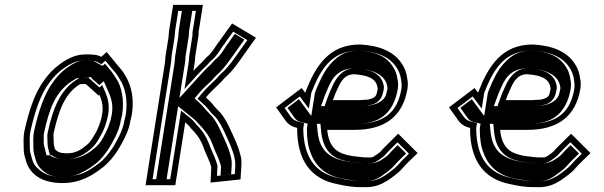

<svg xmlns="http://www.w3.org/2000/svg" viewBox="-20 -734 2496 794"><path d="M208.4 -116C208.5 -116.7 208.2 -117 207.5 -117C205.9 -123.7 204.3 -130 202.5 -136C201.3 -149.4 202.3 -163.5 201 -177L202.8 -188C223.7 -278.9 248.4 -348.1 311.1 -386H317.1C322.5 -386 327.5 -386.3 332.3 -387C332.9 -386.3 333.5 -386 334.1 -386C335.4 -385.3 336.9 -384.3 338.7 -383L387.7 -339L391.2 -342C400.5 -320.9 407.8 -295.7 402.7 -263C400.7 -255 399.2 -247.7 398.2 -241C392.2 -219.9 385.6 -203.4 376.5 -186C366.8 -169.9 352.9 -143.8 338.2 -134C317 -115.7 293.4 -100 256.8 -100C250.2 -100 245.6 -100.3 243 -101C228.1 -101 215.2 -107.9 208.4 -116ZM399 -499C381.3 -508.6 361.9 -509 336.6 -509C302.5 -509 279.2 -500.2 251.8 -485C215.6 -462.6 189.1 -438.9 164 -404C124.2 -351.6 100 -276.4 82.4 -198C74.4 -166.1 78.5 -139.8 78.1 -114C78.4 -97 83.2 -84.3 87.1 -70C103.3 -11.9 154.5 23 238.4 23C312.4 23 363.6 -8.5 409.1 -45C438.1 -68.6 466.5 -107.5 484.6 -143C499 -168.7 513.5 -199.1 518.9 -233L525 -259C539.9 -353.2 509.6 -417 467.3 -463L421.2 -519ZM252.9 -75C297 -75 329.5 -96.2 351.7 -115.2C377.6 -134.4 388.8 -161.2 397.7 -175.8C409.1 -194.8 416.3 -216.2 422.9 -239.4L423.2 -241C424.1 -247 425.7 -254.4 427.5 -262L427.7 -263C433.8 -301.8 424.8 -332 414.6 -354.9L402.5 -382.3L391 -372.4L356.5 -403.3C352.1 -406.6 348.7 -409.5 345.3 -413.5L332.7 -411.7C329.3 -411.3 325.4 -411 321.1 -411H307.5C227.9 -367.2 198.9 -282.9 177.9 -188.9L175.5 -173.9C176.7 -161.3 175.7 -147.4 177.3 -129.9C178 -122.9 180.6 -116.8 182.4 -109.7L181.7 -105.6L184 -103L186.6 -92H194.2C208.8 -79.9 228.4 -75 252.9 -75ZM399.6 -468.4 415.8 -483 447.1 -445.1C461.3 -429.6 465.5 -423.3 475.6 -405.5C497.6 -373.5 509.4 -319.9 500.2 -259.9L494.1 -234L493.9 -233C489.3 -203.6 476.9 -177.4 462.6 -151.8C445.6 -118.4 419.1 -82.9 395.1 -63.4C368.4 -42 335 -19.3 305.9 -12.3C286.4 -7.6 266.6 -2 242.3 -2C191.4 -2 166.1 -12.1 141.4 -32.8C122.5 -50.1 117.9 -57.2 111.6 -79.9C107.4 -95.4 103.7 -106.4 103.4 -117.9C103.7 -147.9 100.2 -168.9 107 -196C124.5 -273.9 148.1 -344.6 183.6 -391.4C206.9 -423.7 229.5 -443.8 262.1 -464C287.3 -477.9 303.5 -484 332.7 -484C358.2 -484 372.4 -483.1 384.3 -476.6ZM438.2 -241 438 -240C431.7 -217.6 424.4 -199.3 414.6 -180.5C406.2 -164.4 395.4 -139.5 368.6 -119.5C346.7 -100.9 310.3 -75 252.9 -75C224.5 -75 198.4 -82.2 184.3 -92H172.3L168.7 -107.1L167.2 -108.8L167.6 -111.4C166.1 -117.7 164.5 -123.7 162.9 -129.3C158.8 -143.7 161.9 -162.4 160.7 -175.1L162.9 -188.6C183.9 -280.1 206.2 -355.8 284.7 -403.1L297.8 -411H321.1C323.8 -411 325.8 -411.2 327.2 -411.4L355.6 -415.3L365.5 -403.6C367.5 -402.3 369.6 -400.8 371.5 -399.4L390.6 -382.2L409.1 -398.2L430 -350.8C440 -328.2 448.4 -299.4 442.7 -263L442.6 -262.3C440.7 -254.6 439.2 -247.3 438.2 -241ZM414.1 -470.6 404 -461.5 371 -479.5C363.8 -483.3 358.5 -484 332.7 -484C311.8 -484 302.4 -481.1 277.8 -467.6C246.1 -447.9 223.9 -428.3 200.2 -395.5C163.8 -347.5 139.7 -274.8 122.1 -196.8C114.9 -167.8 118.6 -144.9 118.3 -116.5C118.6 -102.9 122.6 -91.7 126.7 -76.5C133.3 -52.9 138.6 -45.1 156.6 -28.8C179.9 -9.1 198.5 -2 242.3 -2C260.6 -2 277 -5.1 292.8 -10.1C317.1 -17.8 348.3 -35 378.2 -59C401.6 -78 429.3 -114.8 446.6 -148.7C460.9 -174.3 474 -201.9 478.9 -233L479 -233.6L485.1 -259.6C494.8 -321.5 482.5 -377.3 460.5 -409.3C448.4 -426.8 446.9 -432.8 431.5 -449.5Z M676.9 -580 666.4 -514C663.3 -500.4 663.7 -484.2 661.4 -470L581.9 32H704.9L746.1 -228C754.1 -221.6 759.2 -216.1 765.1 -209C773.7 -197.3 781.9 -191.9 791.3 -179C807.9 -159.4 817.6 -137.2 826.6 -111C836 -88.1 847.1 -67.8 853.8 -43L850.7 21L974.7 8L978.4 -53C978.6 -69.3 978.3 -82.2 973.2 -96C964.7 -131.4 949.3 -162.1 934.7 -194C923.2 -219.3 910 -246 892.3 -267C882.5 -277.5 875.5 -283.4 867.4 -293C856.9 -307.4 846 -317.9 831.4 -331C850 -353.5 865.7 -367.5 886.3 -387C898.9 -398.6 903.7 -407.2 913.9 -416C942.4 -440.6 970 -481.3 992.3 -513L1038.5 -578L939.9 -637L893.8 -573C889.3 -565.7 885.4 -560.3 882.2 -557C871.6 -542.4 852.6 -510.3 837.2 -500C825.7 -489 819.7 -479.7 806.1 -468C794.3 -456.1 788.9 -451 779.8 -441L784.4 -470C786 -480 786.9 -490 787.2 -500L800.3 -583C801.4 -589.7 801.7 -596 801.3 -602L819.1 -714H696.1L679.5 -609C677.9 -599.4 678.2 -588.7 676.9 -580ZM775.3 -583 761.9 -498.3C761.7 -489.1 760.9 -479.4 759.4 -470L743 -366L797.5 -426C805.4 -434.7 811.7 -440.8 822 -451.2C837.3 -464.7 844.6 -474.8 851.6 -481.8C877.1 -501.6 891.9 -530.4 901 -543.2C906 -548.9 911 -556.3 914.3 -561.7L944.2 -603.2L1002.9 -568.1L972.2 -525C949.6 -492.9 922.6 -454 899 -433.7C884.1 -420.8 880.1 -412.7 870.5 -403.8C850 -384.5 833 -369.4 812.8 -344.9L796.9 -325.6L812.9 -311.3C827.2 -298.5 836.7 -289.2 846.1 -276.4C854.5 -264.9 863.8 -257.8 872.1 -248.9C887.9 -230 900 -205.7 911.4 -180.9C926.2 -148.5 940.7 -119.1 948.5 -86.7C951.3 -75.2 953.3 -66.6 953.1 -50L950.9 -14.2L877.2 -6.5L879.3 -49.4C871.6 -77.9 859.3 -101.6 850.5 -122.8C841.1 -150 829.9 -174.9 812.3 -196.1C800.3 -212.2 792.9 -216.8 786.4 -225.6C780.5 -233.8 773.3 -240.7 763.9 -248.3L728.8 -276.6L683.9 7H610.9L686.4 -470C689.3 -488.1 689.1 -503.5 691.3 -513.1L701.9 -580C703.8 -592.2 703.5 -602.7 704.5 -609L717.1 -689H790.1L775.9 -599.3C776.2 -594.3 776.3 -589.2 775.3 -583ZM747 -499 760.3 -583C761.3 -589.3 761.4 -595 761.1 -600.3L775.1 -689H732.1L719.5 -609C718.3 -601.5 718.6 -590.9 716.9 -580L706.3 -513.4C703.6 -501.7 704 -486.5 701.4 -470L625.9 7H668.9L716.6 -294.5L778.8 -244.5C788.4 -236.8 794.9 -229.6 801.1 -222.3C808.6 -213.4 815.6 -208.1 827.8 -191.7C845.8 -170.2 856.5 -145.9 865.8 -118.9C874.7 -97.5 886.7 -74.5 894.1 -47.1L892.2 -8.3L935.9 -12.9L938.2 -51.1C938.4 -67.1 937.8 -78 933.7 -89C925.5 -122.7 910.9 -152.4 896 -185C884.7 -209.8 871.9 -235.1 856.6 -253.3C848.6 -261.9 840.5 -268.9 831.4 -279.8C820.7 -292.5 812.5 -302.1 797.7 -315.4L784.8 -327L796 -340.6C816 -364.8 833.1 -380.1 853.5 -399.4C863.2 -408.4 867 -416.3 882.1 -429.2C905.4 -449.4 933.3 -489.2 955.7 -521.1L990.7 -570.3L951.2 -593.9L930.7 -565.4C927.1 -559.7 923 -553.3 917.7 -547.4C908.6 -534.7 894.3 -506 868.6 -486.3C861 -478.7 855.3 -470.1 838.9 -455.6C827.5 -444.1 822.6 -439.5 814.4 -430.4L722.1 -328.8L744.4 -470C746 -479.6 746.8 -489.4 747 -499Z M1501 -322C1491.6 -322 1476.8 -320 1466.7 -320H1356.7C1362.6 -336.4 1367.3 -349.2 1376.3 -368C1390.5 -399.3 1406.3 -427 1445.6 -427C1496.2 -422.7 1536.2 -412.8 1541.6 -370C1541.4 -368.7 1541.5 -367.3 1542 -366C1540.9 -359.3 1539.7 -354 1538.4 -350C1535.3 -330 1518 -326.1 1501 -322ZM1242.9 -353 1242.4 -350 1227.6 -370 1121.9 -290 1159.5 -237C1171 -220.2 1186.8 -210.2 1209.5 -205C1208.9 -201.7 1208.7 -198.3 1208.9 -195C1211 -75.5 1261.4 6.9 1377.6 28C1407.2 34.6 1435.9 40 1471.7 40H1495.7C1530.4 40 1558.5 27.8 1581.9 13C1599.5 1.2 1628.1 -19.1 1641.5 -35C1662 -58.5 1685 -79.2 1707 -101L1626.7 -181L1579.2 -134C1569.9 -124.9 1562 -117.1 1552.8 -106C1547.4 -101.4 1530.5 -89.7 1527.9 -88C1522.7 -84.9 1519 -83 1511.1 -83H1492.1C1487.5 -83 1482.9 -83.3 1478.3 -84C1450.9 -86.8 1425.6 -88.8 1402.4 -97C1356.2 -111.5 1337.8 -146.7 1333.2 -197H1447.2C1566.9 -197 1646.4 -248.8 1665.4 -369C1667.3 -385 1666.8 -398.7 1663.9 -410C1661.3 -433.2 1652.8 -455.4 1640.8 -472C1609.2 -520.2 1549.8 -546.1 1468.1 -550C1339.5 -550 1283.8 -459.1 1242.9 -353ZM1450.6 -452H1449.6C1393 -452 1367.4 -405.9 1353.5 -375.3C1344.4 -356.1 1338.8 -341.2 1332.9 -324.9L1322.2 -295H1462.7C1475.6 -295 1490.5 -297 1497 -297H1500.1C1512.7 -300 1533 -301.5 1550.4 -321.7C1557.1 -329.4 1561 -338.5 1563.2 -348.2C1564.8 -353.7 1565.9 -359.4 1567 -366L1567.9 -371.9C1562.1 -434.8 1503.1 -448.7 1450.6 -452ZM1463.6 -525C1541.5 -521.1 1591.9 -497.4 1619.1 -455.8C1629.5 -441.5 1636.5 -423.1 1638.8 -403.4C1639.9 -393.8 1642 -383.3 1640.4 -368.5C1623.3 -263.1 1561.9 -222 1451.2 -222H1305.1L1308 -190.9C1313 -135.8 1335.8 -91 1391.1 -73.2C1419 -63.5 1445.1 -61.8 1471.3 -59.2C1478.3 -58.2 1482.3 -58 1488.2 -58H1507.2C1519.5 -58 1532.1 -63.3 1538.5 -67.2C1543.6 -70.3 1560.3 -81.9 1569.7 -90.1C1578.4 -100.6 1585.5 -107.7 1595.7 -117.8L1623.8 -145.7L1671.2 -98.4C1653.8 -81.6 1639.5 -67.9 1623.3 -49.4C1614.4 -38.7 1586.5 -18 1570.5 -7.3C1549.5 5.8 1528 15 1499.6 15H1475.6C1442.2 15 1416.5 10.2 1386.2 3.5C1278.4 -16.1 1236.2 -89.8 1234.2 -199.6C1234.1 -202 1234.2 -203.2 1234.5 -205L1237.6 -225.1L1218.8 -229.4C1200.1 -233.7 1189.8 -240.5 1181.1 -253.2L1156.9 -287.4L1219.8 -335.1L1257.1 -284.9L1267.4 -350C1304.6 -445.8 1350.7 -524.5 1463.6 -525ZM1582.6 -369.8 1582 -366C1580.9 -359.5 1579.7 -353.6 1578.3 -348.8C1575.6 -336.1 1568.6 -324.3 1554.8 -315.1C1534.5 -301.5 1519.1 -300.4 1504.7 -297H1497C1495 -297 1479.8 -295 1462.7 -295H1307.4L1317.5 -323.1C1323.3 -339.4 1328.7 -353.6 1337.7 -372.7C1349.2 -397.9 1370.3 -452 1449.6 -452H1452.2C1512 -447.5 1577.3 -429.8 1582.6 -369.8ZM1625.4 -368.7C1627 -383.3 1626.3 -395.6 1624 -404.8C1621.5 -426.1 1614.2 -445.6 1603.5 -460.3C1576.4 -501.8 1531 -521.4 1462.7 -525C1406.6 -524.4 1368.8 -501.3 1331 -449.8C1313.5 -424.4 1296.2 -386.2 1282.6 -351.2L1267.3 -254.6L1216 -323.8L1168.8 -288.1L1196.7 -248.8C1205.6 -235.8 1213.9 -231.5 1226.6 -228.6L1252.3 -222.6L1249.5 -205C1249.1 -202.6 1249 -200.7 1249.1 -197.9C1249.8 -159.4 1253 -130.7 1264.3 -102.9C1284.4 -43.9 1331.7 -7.1 1392.2 3.9C1422 9.3 1445.7 15 1475.6 15H1499.6C1517.8 15 1534.3 9.1 1554.3 -3.3C1569.6 -13.7 1597.2 -34.1 1606.5 -45C1624.1 -65.2 1641.6 -81.8 1659.5 -99.1L1624.5 -133.9L1612.6 -122.2C1603.1 -112.9 1596.4 -106.3 1588.2 -96.4C1580.9 -87.5 1560.3 -74.8 1556.1 -72C1548.9 -67.1 1529.5 -58 1507.2 -58H1488.2C1480.9 -58 1474.1 -58.5 1466.9 -59.4C1441.3 -62 1411.8 -64 1380.7 -74.7C1317 -95.2 1297.8 -141.2 1293.1 -193.1L1290.4 -222H1451.2C1502.6 -222 1537.9 -232.2 1566.1 -254.2C1593.9 -275.9 1616.3 -312.1 1625.4 -368.7Z M2216 -322C2206.6 -322 2191.8 -320 2181.7 -320H2071.7C2077.6 -336.4 2082.3 -349.2 2091.3 -368C2105.5 -399.3 2121.3 -427 2160.6 -427C2211.2 -422.7 2251.2 -412.8 2256.6 -370C2256.4 -368.7 2256.5 -367.3 2257 -366C2255.9 -359.3 2254.7 -354 2253.4 -350C2250.3 -330 2233 -326.1 2216 -322ZM1957.9 -353 1957.4 -350 1942.6 -370 1836.9 -290 1874.5 -237C1886 -220.2 1901.8 -210.2 1924.5 -205C1923.9 -201.7 1923.7 -198.3 1923.9 -195C1926 -75.5 1976.4 6.9 2092.6 28C2122.2 34.6 2150.9 40 2186.7 40H2210.7C2245.4 40 2273.5 27.8 2296.9 13C2314.5 1.2 2343.1 -19.1 2356.5 -35C2377 -58.5 2400 -79.2 2422 -101L2341.7 -181L2294.2 -134C2284.9 -124.9 2277 -117.1 2267.8 -106C2262.4 -101.4 2245.5 -89.7 2242.9 -88C2237.7 -84.9 2234 -83 2226.1 -83H2207.1C2202.5 -83 2197.9 -83.3 2193.3 -84C2165.9 -86.8 2140.6 -88.8 2117.4 -97C2071.2 -111.5 2052.8 -146.7 2048.2 -197H2162.2C2281.9 -197 2361.4 -248.8 2380.4 -369C2382.3 -385 2381.8 -398.7 2378.9 -410C2376.3 -433.2 2367.8 -455.4 2355.8 -472C2324.2 -520.2 2264.8 -546.1 2183.1 -550C2054.5 -550 1998.8 -459.1 1957.9 -353ZM2165.6 -452H2164.6C2108 -452 2082.4 -405.9 2068.5 -375.3C2059.4 -356.1 2053.8 -341.2 2047.9 -324.9L2037.2 -295H2177.7C2190.6 -295 2205.5 -297 2212 -297H2215.1C2227.7 -300 2248 -301.5 2265.4 -321.7C2272.1 -329.4 2276 -338.5 2278.2 -348.2C2279.8 -353.7 2280.9 -359.4 2282 -366L2282.9 -371.9C2277.1 -434.8 2218.1 -448.7 2165.6 -452ZM2178.6 -525C2256.5 -521.1 2306.9 -497.4 2334.1 -455.8C2344.5 -441.5 2351.5 -423.1 2353.8 -403.4C2354.9 -393.8 2357 -383.3 2355.4 -368.5C2338.3 -263.1 2276.9 -222 2166.2 -222H2020.1L2023 -190.9C2028 -135.8 2050.8 -91 2106.1 -73.2C2134 -63.5 2160.1 -61.8 2186.3 -59.2C2193.3 -58.2 2197.3 -58 2203.2 -58H2222.2C2234.5 -58 2247.1 -63.3 2253.5 -67.2C2258.6 -70.3 2275.3 -81.9 2284.7 -90.1C2293.4 -100.6 2300.5 -107.7 2310.7 -117.8L2338.8 -145.7L2386.2 -98.4C2368.8 -81.6 2354.5 -67.9 2338.3 -49.4C2329.4 -38.7 2301.5 -18 2285.5 -7.3C2264.5 5.8 2243 15 2214.6 15H2190.6C2157.2 15 2131.5 10.2 2101.2 3.5C1993.4 -16.1 1951.2 -89.8 1949.2 -199.6C1949.1 -202 1949.2 -203.2 1949.5 -205L1952.6 -225.1L1933.8 -229.4C1915.1 -233.7 1904.8 -240.5 1896.1 -253.2L1871.9 -287.4L1934.8 -335.1L1972.1 -284.9L1982.4 -350C2019.6 -445.8 2065.7 -524.5 2178.6 -525ZM2297.6 -369.8 2297 -366C2295.9 -359.5 2294.7 -353.6 2293.3 -348.8C2290.6 -336.1 2283.6 -324.3 2269.8 -315.1C2249.5 -301.5 2234.1 -300.4 2219.7 -297H2212C2210 -297 2194.8 -295 2177.7 -295H2022.4L2032.5 -323.1C2038.3 -339.4 2043.7 -353.6 2052.7 -372.7C2064.2 -397.9 2085.3 -452 2164.6 -452H2167.2C2227 -447.5 2292.3 -429.8 2297.6 -369.8ZM2340.4 -368.7C2342 -383.3 2341.3 -395.6 2339 -404.8C2336.5 -426.1 2329.2 -445.6 2318.5 -460.3C2291.4 -501.8 2246 -521.4 2177.7 -525C2121.6 -524.4 2083.8 -501.3 2046 -449.8C2028.5 -424.4 2011.2 -386.2 1997.6 -351.2L1982.3 -254.6L1931 -323.8L1883.8 -288.1L1911.7 -248.8C1920.6 -235.8 1928.9 -231.5 1941.6 -228.6L1967.3 -222.6L1964.5 -205C1964.1 -202.6 1964 -200.7 1964.1 -197.9C1964.8 -159.4 1968 -130.7 1979.3 -102.9C1999.4 -43.9 2046.7 -7.1 2107.2 3.9C2137 9.3 2160.7 15 2190.6 15H2214.6C2232.8 15 2249.3 9.1 2269.3 -3.3C2284.6 -13.7 2312.2 -34.1 2321.5 -45C2339.1 -65.2 2356.6 -81.8 2374.5 -99.1L2339.5 -133.9L2327.6 -122.2C2318.1 -112.9 2311.4 -106.3 2303.2 -96.4C2295.9 -87.5 2275.3 -74.8 2271.1 -72C2263.9 -67.1 2244.5 -58 2222.2 -58H2203.2C2195.9 -58 2189.1 -58.5 2181.9 -59.4C2156.3 -62 2126.8 -64 2095.7 -74.7C2032 -95.2 2012.8 -141.2 2008.1 -193.1L2005.4 -222H2166.2C2217.6 -222 2252.9 -232.2 2281.1 -254.2C2308.9 -275.9 2331.3 -312.1 2340.4 -368.7Z"/></svg>

Font: Tape
Style: Regular
Weight: 500
Foundry: Cannot Into Space Fonts
Version: Version 0.97